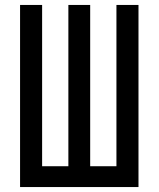

<svg xmlns="http://www.w3.org/2000/svg" viewBox="-20 -755 640 775"><path d="M61 0V-735H150V-84H256V-735H344V-84H450V-735H539V0Z"/></svg>

Font: Iosevka Medium Extended
Style: Regular
Weight: 500
Width: 7
Monospace: yes
Designer: Belleve Invis
Foundry: Belleve Invis
Version: Version 32.5.0; ttfautohint (v1.8.4)